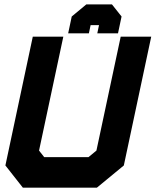

<svg xmlns="http://www.w3.org/2000/svg" viewBox="-20 -870 721 890"><path d="M86 0 5 -103 132 -700H273.5L161 -172L185 -141.5H390L427 -172L539.5 -700H681L554 -103L429 0ZM135.5 -71H409.5L490.5 -135.5L595.5 -629.5L490.5 -135.5L409.5 -71H135.5L82.5 -136.5L187.5 -629.5L82.5 -136.5ZM499 -849.5 543.5 -793.5 527 -715.5H431L439 -753.5H400L392 -715.5H296L312.5 -793.5L380 -849.5ZM464 -805.5H396L355 -769.5L352.5 -756.5L355 -769.5L396 -805.5H464L489 -769.5L486.5 -756.5L489 -769.5Z"/></svg>

Font: Tourney Thin Black
Style: Italic
Weight: 900
Italic angle: -12°
Version: Version 1.015